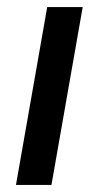

<svg xmlns="http://www.w3.org/2000/svg" viewBox="-20 -521 277 541"><path d="M25 0 113 -501H213L125 0Z"/></svg>

Font: DM Sans 17pt Medium
Style: Italic
Weight: 500
Italic angle: -10°
Version: Version 4.004;gftools[0.9.30]